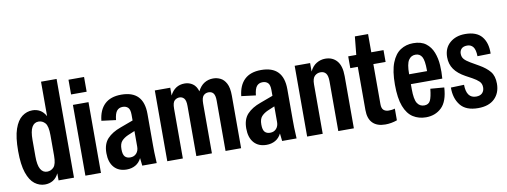

<svg xmlns="http://www.w3.org/2000/svg" viewBox="-59 -1029 3591 1360"><g transform="rotate(-10 1736.0 -349.0)"><path d="M174 12Q134 12 100.5 -13.5Q67 -39 47 -97.5Q27 -156 27 -254Q27 -354 47 -412Q67 -470 101 -495.5Q135 -521 176 -521Q206 -521 230.5 -507Q255 -493 272 -462V-710H384V0H273V-51Q257 -18 231.5 -3Q206 12 174 12ZM141 -195Q141 -133 157.5 -104Q174 -75 205 -75Q233 -75 252.5 -96Q272 -117 272 -178V-325Q272 -391 252.5 -413Q233 -435 205 -435Q174 -435 157.5 -406Q141 -377 141 -314Z M466 -584V-690H578V-584ZM466 0V-509H578V0Z M763 8Q705 8 672.5 -28.5Q640 -65 640 -131Q640 -197 674.5 -234Q709 -271 771 -293L863 -327V-368Q863 -406 848.5 -420Q834 -434 810 -434Q784 -434 768.5 -416Q753 -398 748 -350L645 -363Q653 -440 695.5 -480.5Q738 -521 815 -521Q975 -521 975 -355V-130Q975 -105 975.5 -79Q976 -53 979 0H875L869 -55Q853 -23 825.5 -7.5Q798 8 763 8ZM750 -140Q750 -102 763.5 -87Q777 -72 802 -72Q830 -72 846.5 -90.5Q863 -109 863 -138V-251L813 -230Q784 -217 767 -198Q750 -179 750 -140Z M1055 0V-509H1166V-453Q1200 -521 1271 -521Q1303 -521 1328.5 -503.5Q1354 -486 1365 -448Q1384 -486 1412.5 -503.5Q1441 -521 1476 -521Q1503 -521 1528 -509Q1553 -497 1569.5 -466Q1586 -435 1586 -378V0H1474V-361Q1474 -399 1462 -414.5Q1450 -430 1427 -430Q1405 -430 1390.5 -415Q1376 -400 1376 -357V0H1264V-361Q1264 -400 1251 -415Q1238 -430 1218 -430Q1198 -430 1182.5 -416Q1167 -402 1167 -358V0Z M1769 8Q1711 8 1678.5 -28.5Q1646 -65 1646 -131Q1646 -197 1680.5 -234Q1715 -271 1777 -293L1869 -327V-368Q1869 -406 1854.5 -420Q1840 -434 1816 -434Q1790 -434 1774.5 -416Q1759 -398 1754 -350L1651 -363Q1659 -440 1701.5 -480.5Q1744 -521 1821 -521Q1981 -521 1981 -355V-130Q1981 -105 1981.5 -79Q1982 -53 1985 0H1881L1875 -55Q1859 -23 1831.5 -7.5Q1804 8 1769 8ZM1756 -140Q1756 -102 1769.5 -87Q1783 -72 1808 -72Q1836 -72 1852.5 -90.5Q1869 -109 1869 -138V-251L1819 -230Q1790 -217 1773 -198Q1756 -179 1756 -140Z M2061 0V-509H2172V-448Q2190 -486 2219.5 -503.5Q2249 -521 2282 -521Q2335 -521 2366 -485Q2397 -449 2397 -376V0H2285V-357Q2285 -398 2271.5 -415Q2258 -432 2233 -432Q2209 -432 2191 -415.5Q2173 -399 2173 -355V0Z M2622 12Q2563 12 2531.5 -19.5Q2500 -51 2500 -114V-424H2446V-509H2504L2517 -640H2612V-509H2700V-424H2612V-136Q2612 -105 2626 -93Q2640 -81 2662 -81Q2672 -81 2682.5 -82Q2693 -83 2707 -87V-3Q2665 12 2622 12Z M2915 12Q2863 12 2822.5 -13.5Q2782 -39 2759.5 -97.5Q2737 -156 2737 -254Q2737 -352 2760 -410.5Q2783 -469 2823 -495Q2863 -521 2915 -521Q2972 -521 3006 -495Q3040 -469 3056.5 -426.5Q3073 -384 3076 -334.5Q3079 -285 3075 -238H2849V-202Q2849 -129 2866.5 -101Q2884 -73 2917 -73Q2948 -73 2960.5 -98Q2973 -123 2979 -182L3078 -174Q3072 -74 3027 -31Q2982 12 2915 12ZM2849 -312V-309H2978V-315Q2978 -386 2963 -412Q2948 -438 2917 -438Q2885 -438 2867 -410.5Q2849 -383 2849 -312Z M3290 12Q3202 12 3162.5 -38Q3123 -88 3124 -165L3219 -168Q3220 -71 3290 -71Q3319 -71 3334 -86.5Q3349 -102 3349 -127Q3349 -154 3332 -170.5Q3315 -187 3286 -203L3240 -228Q3187 -257 3161 -294Q3135 -331 3135 -381Q3135 -446 3178 -483.5Q3221 -521 3288 -521Q3370 -521 3407.5 -476Q3445 -431 3443 -353L3348 -351Q3347 -398 3331.5 -418Q3316 -438 3289 -438Q3261 -438 3247.5 -424Q3234 -410 3234 -389Q3234 -365 3247.5 -349.5Q3261 -334 3290 -317L3349 -283Q3398 -255 3424 -223Q3450 -191 3450 -136Q3450 -69 3408.5 -28.5Q3367 12 3290 12Z"/></g></svg>

Font: Special Gothic Condensed One
Style: Regular
Weight: 400
Designer: Alistair McCready
Foundry: Monolith
Version: Version 1.010; ttfautohint (v1.8.4.7-5d5b)